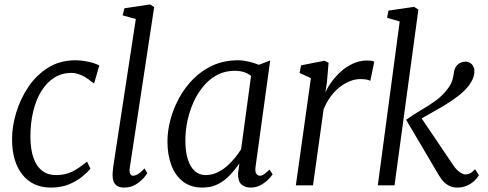

<svg xmlns="http://www.w3.org/2000/svg" viewBox="-20 -838 2205 868"><path d="M210.5 10Q127.5 10 81 -48.8Q34.5 -107.5 34.5 -209Q34.5 -266.5 53.2 -328.8Q72 -391 108 -444.8Q144 -498.5 197.5 -532Q251 -565.5 320.5 -565.5Q347 -565.5 377.5 -559.2Q408 -553 429 -542L405.5 -461L394 -468Q381.5 -479.5 366 -488.8Q350.5 -498 334.5 -503.2Q318.5 -508.5 303 -508.5Q260.5 -508.5 226.5 -487.5Q192.5 -466.5 168 -427.8Q143.5 -389 130.5 -336Q117.5 -283 117.5 -219Q118 -162 131.5 -123.8Q145 -85.5 170.8 -66Q196.5 -46.5 232.5 -46.5Q262.5 -46.5 286 -54.2Q309.5 -62 330.5 -75.8Q351.5 -89.5 373.5 -107.5L389 -75Q377 -60.5 352.5 -40.2Q328 -20 292.8 -5Q257.5 10 210.5 10Z M566.5 -78Q564 -61 568.8 -52.2Q573.5 -43.5 580.5 -43.5Q590.5 -43.5 603 -50.5Q615.5 -57.5 633.5 -76.5L646 -55Q642 -47.5 628.2 -32Q614.5 -16.5 592.5 -3.2Q570.5 10 541 10Q524 10 512.2 4Q500.5 -2 494.5 -15.5Q488.5 -29 489 -50.5Q489 -54 489.5 -60Q490 -66 490.8 -72.8Q491.5 -79.5 492 -84.5L594 -752L534.5 -768.5L542.5 -800.5L658.5 -818L677 -806Z M1135.5 -85.5Q1132 -61 1139.2 -52.2Q1146.5 -43.5 1154.5 -43.5Q1164.5 -43.5 1174.5 -50.8Q1184.5 -58 1198.5 -71.5L1212.5 -50Q1209 -43.5 1195.5 -29.2Q1182 -15 1160.8 -2.5Q1139.5 10 1113.5 10Q1086.5 10 1070.5 -5.2Q1054.5 -20.5 1056.5 -56.5L1062 -98.5Q1043.5 -72.5 1020.5 -47.5Q997.5 -22.5 966.8 -6.2Q936 10 895 10Q842.5 10 807.5 -17Q772.5 -44 754.8 -91Q737 -138 737 -198.5Q737 -245 750.2 -295.8Q763.5 -346.5 789.5 -394.5Q815.5 -442.5 854 -481.2Q892.5 -520 943.2 -542.8Q994 -565.5 1056.5 -565.5Q1077.5 -565.5 1103.2 -559.8Q1129 -554 1150 -545L1201.5 -564.5ZM1115 -495Q1100 -507 1081.2 -512.5Q1062.5 -518 1041 -518Q998 -518 963 -499.8Q928 -481.5 901 -449.8Q874 -418 855.5 -377.5Q837 -337 827.5 -292.2Q818 -247.5 818 -203.5Q818 -151.5 829.5 -116.5Q841 -81.5 861.5 -64Q882 -46.5 908.5 -46.5Q937 -46.5 961.5 -58Q986 -69.5 1006.2 -87.2Q1026.5 -105 1042.5 -125Q1058.5 -145 1070 -163Z M1317.5 0 1385.5 -485 1334.5 -508 1341 -542.5 1447 -563.5 1465.5 -554 1458 -466.5 1451 -420Q1460 -441.5 1477.8 -466.2Q1495.5 -491 1520 -513.5Q1544.5 -536 1575 -550.2Q1605.5 -564.5 1639.5 -564.5Q1647.5 -564.5 1657.2 -563.5Q1667 -562.5 1672 -558.5L1654 -472.5Q1647.5 -476.5 1636.2 -478.5Q1625 -480.5 1608.5 -480.5Q1586.5 -480.5 1563.2 -471.5Q1540 -462.5 1517.2 -445.2Q1494.5 -428 1475.5 -402.5Q1456.5 -377 1443 -344L1395 0Z M1688 0 1787 -741 1730 -757.5 1736 -790 1852 -807 1871.5 -795 1763.5 0ZM2046.5 10Q2030.5 10 2016 4.2Q2001.5 -1.5 1989 -13.2Q1976.5 -25 1965 -44L1816 -296.5Q1849.5 -320.5 1884 -340.5Q1918.5 -360.5 1950 -383.2Q1981.5 -406 2005 -438Q2020.5 -458.5 2025.5 -477.8Q2030.5 -497 2032.5 -512.5Q2035 -528.5 2043 -539Q2051 -549.5 2062.2 -554.5Q2073.5 -559.5 2084.5 -559.5Q2101 -559.5 2112.5 -548Q2124 -536.5 2124.5 -518Q2125.5 -505.5 2120.2 -489.2Q2115 -473 2103 -456Q2084.5 -430 2052.8 -405.2Q2021 -380.5 1985.5 -359.5Q1950 -338.5 1919.8 -321.8Q1889.5 -305 1874 -294.5L1874.5 -320L2027.5 -93.5Q2040.5 -73.5 2056.2 -61.5Q2072 -49.5 2084.5 -49.5Q2094.5 -49.5 2104 -53.8Q2113.5 -58 2128 -73L2145 -45.5Q2137 -32 2123 -19.2Q2109 -6.5 2090 1.8Q2071 10 2046.5 10Z"/></svg>

Font: Merriweather 24pt Light
Style: Italic
Weight: 300
Italic angle: -7.8°
Version: Version 2.101